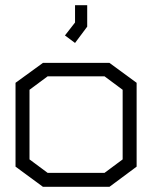

<svg xmlns="http://www.w3.org/2000/svg" viewBox="-20 -720 588 742"><path d="M403 2H146L40 -76V-400L146 -477H403L508 -400V-76ZM454 -373 384 -425H164L94 -373V-104L164 -52H384L454 -104ZM231 -583 270 -633V-700H317V-617L270 -554Z"/></svg>

Font: Turret Road
Style: Regular
Weight: 400
Designer: Noponies
Foundry: Noponies
Version: Version 1.001; ttfautohint (v1.8)